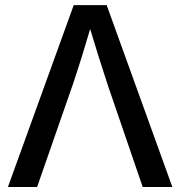

<svg xmlns="http://www.w3.org/2000/svg" viewBox="-20 -748 721 768"><path d="M11.7 0 274.9 -727.5H406.7L669.4 0H550.8L410.6 -409.2Q393.6 -460.4 373.8 -523.7Q354 -586.9 326.2 -679.2H355Q327.6 -586.4 307.9 -523.2Q288.1 -460 271 -409.2L128.4 0Z"/></svg>

Font: Inter 28pt Medium
Style: Regular
Weight: 500
Designer: Rasmus Andersson
Foundry: rsms
Version: Version 4.001;git-66647c0bb